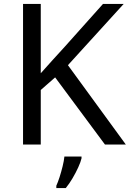

<svg xmlns="http://www.w3.org/2000/svg" viewBox="-20 -734 659 975"><path d="M619 0H513L260 -341L187 -277V0H97V-714H187V-362Q217 -396 248 -430Q279 -464 310 -498L503 -714H608L325 -403ZM394 70Q390 88 377.5 115.5Q365 143 348.5 171Q332 199 314 221H266V209Q274 192 282.5 165.5Q291 139 298 110.5Q305 82 307 61H394Z"/></svg>

Font: Noto Sans Chorasmian
Style: Regular
Weight: 400
Designer: Federico Parra Barrios
Foundry: Google LLC
Version: Version 1.004; ttfautohint (v1.8.4.7-5d5b)